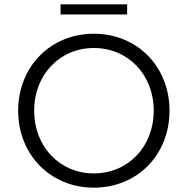

<svg xmlns="http://www.w3.org/2000/svg" viewBox="-20 -862 868 888"><path d="M414 6C614 6 764 -145 764 -350C764 -555 614 -706 414 -706C214 -706 64 -554 64 -350C64 -146 214 6 414 6ZM414 -60C257 -60 138 -183 138 -350C138 -517 257 -640 414 -640C572 -640 691 -517 691 -350C691 -183 572 -60 414 -60ZM260 -795H568V-842H260Z"/></svg>

Font: Chess Sans
Style: Regular
Weight: 400
Designer: Wolf Bōese
Foundry: Wolf Bōese
Version: Version 7.223;Glyphs 3.3 (3306)